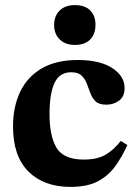

<svg xmlns="http://www.w3.org/2000/svg" viewBox="-20 -721 535 752"><path d="M453 -169 479 -153Q459 -109 432.5 -71.5Q406 -34 364.5 -11.5Q323 11 256 11Q152 11 91.5 -49Q31 -109 31 -226Q31 -302 58.5 -360.5Q86 -419 142.5 -452.5Q199 -486 285 -486Q371 -486 419.5 -454.5Q468 -423 468 -376Q468 -343 446.5 -327Q425 -311 396 -311Q368 -311 354.5 -324Q341 -337 334 -356Q327 -375 320 -393.5Q313 -412 299.5 -425Q286 -438 259 -438Q213 -438 193.5 -396Q174 -354 174 -274Q174 -188 201.5 -142Q229 -96 309 -96Q360 -96 392.5 -114.5Q425 -133 453 -169ZM273 -545Q236 -545 214 -566.5Q192 -588 192 -623Q192 -658 213.5 -679.5Q235 -701 273 -701Q313 -701 333.5 -680Q354 -659 354 -624Q354 -588 333.5 -566.5Q313 -545 273 -545Z"/></svg>

Font: STIX Two Text
Style: Bold
Weight: 700
Designer: Ross Mills, John Hudson & Paul Hanslow, Tiro Typeworks Ltd; with prior portions MicroPress Inc., and Coen Hoffman.
Foundry: Tiro Typeworks Ltd
Version: Version 2.13 b171